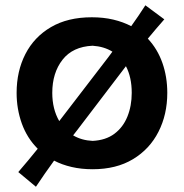

<svg xmlns="http://www.w3.org/2000/svg" viewBox="-20 -628 696 728"><path d="M116.2 80.1 49.3 24.4Q69.3 1.5 87.4 -20.5Q105.5 -42.5 123 -64Q82.5 -104.5 62.7 -159.7Q43 -214.8 43 -275.9Q43 -357.9 76.2 -422.9Q109.4 -487.8 173.1 -525.1Q236.8 -562.5 328.1 -562.5Q372.1 -562.5 409.4 -553.7Q446.8 -544.9 477.5 -528.8Q491.2 -547.9 504.6 -567.6Q518.1 -587.4 531.2 -607.9L603 -554.7Q586.4 -536.1 571 -517.8Q555.7 -499.5 540.5 -481.4Q577.1 -442.4 595.7 -389.6Q614.3 -336.9 614.3 -275.9Q614.3 -193.8 580.8 -128.2Q547.4 -62.5 484.1 -24.4Q420.9 13.7 331.1 13.7Q288.1 13.7 251.5 5.1Q214.8 -3.4 185.1 -19Q167.5 5.4 150.4 29.8Q133.3 54.2 116.2 80.1ZM178.2 -275.9Q178.2 -214.4 204.6 -168.9Q208.5 -173.8 214.8 -182.1L374.5 -390.1Q382.8 -400.9 390.9 -411.4Q398.9 -421.9 406.2 -432.1Q374.5 -451.7 331.1 -454.6Q255.9 -451.2 217 -401.4Q178.2 -351.6 178.2 -275.9ZM331.1 -93.8Q380.9 -96.2 413.8 -120.8Q446.8 -145.5 463.1 -186Q479.5 -226.6 479.5 -275.9Q479.5 -335 457.5 -377Q446.8 -362.8 433.6 -345.7L272.5 -134.3Q268.6 -129.4 264.9 -124.5Q261.2 -119.6 257.3 -114.7Q289.6 -95.7 331.1 -93.8Z"/></svg>

Font: Pinar DS4-SemiBold
Style: Regular
Weight: 600
Designer: Amin Abedi
Version: Version 2.000